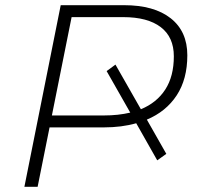

<svg xmlns="http://www.w3.org/2000/svg" viewBox="-20 -720 771 740"><path d="M621 -127 586 -102 505 -245Q449 -229 380 -229H171L125 0H74L214 -700H458Q574 -700 638 -649.5Q702 -599 702 -507Q702 -415 661 -352.5Q620 -290 546 -259ZM180 -275H380Q436 -275 482 -286L391 -446L425 -471L523 -299Q584 -324 617 -375Q650 -426 650 -503Q650 -577 599.5 -615.5Q549 -654 455 -654H256Z"/></svg>

Font: Montserrat Light
Style: Italic
Weight: 300
Italic angle: -11.3°
Designer: Julieta Ulanovsky
Foundry: Julieta Ulanovsky
Version: Version 9.000; ttfautohint (v1.8.4.7-5d5b)